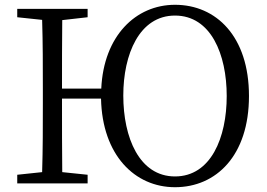

<svg xmlns="http://www.w3.org/2000/svg" viewBox="-20 -766 1115 802"><path d="M711 -29C562 -29 495 -191 495 -367C495 -539 562 -701 711 -701C861 -701 927 -539 927 -365C927 -191 861 -29 711 -29ZM239 -396C239 -494 239 -589 240 -682L346 -694V-729H52V-694L156 -683C159 -587 159 -489 159 -392V-337C159 -239 159 -142 156 -47L52 -36V0H346V-36L240 -47C239 -141 239 -238 239 -354H402C407 -118 543 16 711 16C883 16 1020 -116 1020 -365C1020 -614 883 -746 711 -746C547 -746 413 -616 403 -396Z"/></svg>

Font: Shippori Mincho
Style: Regular
Weight: 400
Designer: Bonji Tadano  Ryoko NISHIZUKA  (kana & ideographs); Frank Grießhammer (Latin, Greek & Cyrillic); Wenlong ZHANG  (bopomof
Foundry: Adobe Systems Incorporated
Version: Version 1.003;PS 1.001;hotconv 16.6.54;makeotf.lib2.5.65590